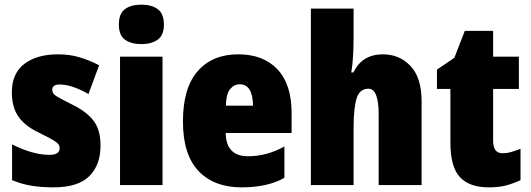

<svg xmlns="http://www.w3.org/2000/svg" viewBox="-20 -797 2286 827"><path d="M413 -170Q413 -238 383 -277Q353 -316 294 -345Q236 -374 220.5 -384.5Q205 -395 205 -410Q205 -433 237 -433Q289 -433 361 -392L407 -516Q362 -539 320 -551Q278 -563 230 -563Q138 -563 84.5 -521.5Q31 -480 31 -400Q31 -336 58.5 -296Q86 -256 141 -229Q200 -200 218.5 -187.5Q237 -175 237 -159Q237 -130 193 -130Q122 -130 32 -175V-21Q76 -3 118.5 3.5Q161 10 210 10Q316 10 364.5 -38Q413 -86 413 -170Z M589 -777Q544 -777 518 -757.5Q492 -738 492 -691Q492 -645 518.5 -626Q545 -607 589 -607Q632 -607 659 -626Q686 -645 686 -691Q686 -738 659.5 -757.5Q633 -777 589 -777ZM680 -553H497V0H680Z M1006 -563Q895 -563 831.5 -490.5Q768 -418 768 -274Q768 -131 835 -60.5Q902 10 1020 10Q1133 10 1205 -31V-166Q1129 -124 1048 -124Q954 -124 952 -224H1236V-310Q1236 -434 1175 -498.5Q1114 -563 1006 -563ZM1013 -434Q1068 -434 1070 -342H953Q954 -392 971 -413Q988 -434 1013 -434Z M1503 -760H1319V0H1503V-247Q1503 -331 1516 -373Q1529 -415 1567 -415Q1611 -415 1611 -304V0H1796V-360Q1796 -462 1748.5 -512.5Q1701 -563 1629 -563Q1540 -563 1502 -485H1493Q1498 -513 1500.5 -551.5Q1503 -590 1503 -638Z M2144 -137Q2104 -137 2104 -191V-414H2215V-553H2104V-664H1982L1937 -548L1862 -497V-414H1920V-183Q1920 -77 1961.5 -33.5Q2003 10 2084 10Q2130 10 2161 1.5Q2192 -7 2222 -21V-156Q2201 -148 2182.5 -142.5Q2164 -137 2144 -137Z"/></svg>

Font: Noto Sans Display SemiCondensed Black
Style: Regular
Weight: 900
Width: 4
Designer: Monotype Design Team
Foundry: Monotype Imaging Inc.
Version: Version 1.900